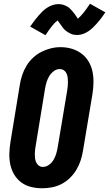

<svg xmlns="http://www.w3.org/2000/svg" viewBox="-20 -998 583 1026"><path d="M206 8Q175 8 146 1Q117 -6 94 -23Q71 -40 56 -65Q41 -90 35 -119Q29 -148 30 -178.5Q31 -209 36 -240L86 -545Q90 -571 98.5 -596.5Q107 -622 121 -645.5Q135 -669 155.5 -688.5Q176 -708 200.5 -720.5Q225 -733 251 -739.5Q277 -746 304 -746Q335 -746 363.5 -737.5Q392 -729 415 -712Q438 -695 453 -670Q468 -645 474 -616.5Q480 -588 479.5 -557Q479 -526 474 -495L423 -190Q419 -165 410.5 -139.5Q402 -114 388 -90.5Q374 -67 353.5 -47Q333 -27 308.5 -14.5Q284 -2 257.5 3Q231 8 206 8ZM209 -106Q226 -106 241.5 -117Q257 -128 266 -143.5Q275 -159 280 -175.5Q285 -192 288 -209L339 -514Q341 -526 342 -538Q343 -550 343 -562Q343 -574 341.5 -585Q340 -596 335 -606.5Q330 -617 320.5 -623Q311 -629 299 -629Q282 -629 267 -617.5Q252 -606 243 -591Q234 -576 229 -559.5Q224 -543 221 -526L171 -221Q169 -209 167.5 -197.5Q166 -186 166 -174Q166 -162 167.5 -150.5Q169 -139 174 -129Q179 -119 188 -112.5Q197 -106 209 -106ZM223 -810 141 -856Q153 -873 164 -887.5Q175 -902 185.5 -914Q196 -926 206.5 -936.5Q217 -947 230.5 -956Q244 -965 260 -970.5Q276 -976 291 -976Q301 -976 309 -974.5Q317 -973 326 -969.5Q335 -966 341.5 -962Q348 -958 355 -951Q362 -944 367.5 -937.5Q373 -931 377.5 -925Q382 -919 387 -911.5Q392 -904 396 -898Q411 -911 426 -929.5Q441 -948 461 -978L543 -932Q531 -914 520 -899.5Q509 -885 498.5 -873.5Q488 -862 477.5 -851.5Q467 -841 453 -831.5Q439 -822 423.5 -816.5Q408 -811 392 -811Q383 -811 374.5 -812.5Q366 -814 357.5 -818Q349 -822 342.5 -826Q336 -830 328.5 -836.5Q321 -843 316 -850Q311 -857 306.5 -863Q302 -869 296.5 -877Q291 -885 288 -889Q272 -877 257.5 -858.5Q243 -840 223 -810Z"/></svg>

Font: Iosevka Slab Heavy
Style: Italic
Weight: 900
Italic angle: -9°
Monospace: yes
Designer: Belleve Invis
Foundry: Belleve Invis
Version: Version 11.1.0; ttfautohint (v1.8.3)